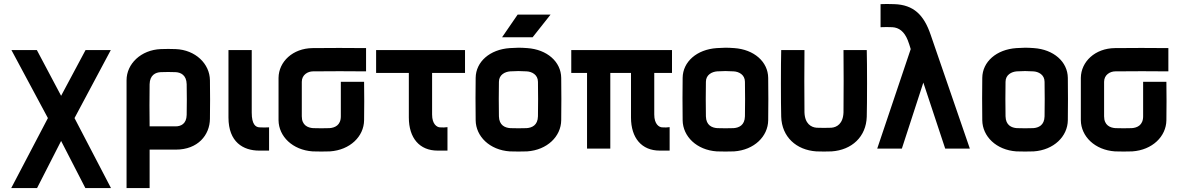

<svg xmlns="http://www.w3.org/2000/svg" viewBox="-20 -754 5970 974"><path d="M542 -500H414L290 -268L167 -500H38L223 -155L37 200H168L290 -39L413 200H543L358 -155Z M739 200V5H872C984 5 1044 -69 1045 -151C1046 -230 1046 -268 1045 -347C1044 -430 972 -501 871 -505C846 -506 821 -506 796 -505C695 -501 622 -430 622 -347V200ZM739 -113C738 -184 738 -256 739 -327C740 -373 769 -387 796 -388C821 -389 845 -389 870 -388C897 -387 926 -373 927 -327C928 -275 928 -223 927 -171C926 -125 897 -113 871 -113Z M1295 10H1345V-108C1329 -107 1315 -107 1296 -108C1278 -109 1257 -121 1257 -183V-500H1139V-158C1139 -33 1214 10 1295 10Z M1837 -392V-510C1738 -511 1661 -511 1566 -510C1465 -509 1394 -441 1393 -359V-144C1394 -62 1464 7 1566 14C1584 15 1636 15 1654 14C1756 7 1826 -62 1827 -144C1828 -224 1828 -259 1827 -339H1709V-164C1709 -118 1678 -106 1652 -104C1634 -103 1586 -103 1568 -104C1542 -106 1511 -118 1511 -164V-339C1511 -375 1542 -392 1568 -392C1667 -393 1740 -393 1837 -392Z M2200 10H2250V-109C2234 -107 2230 -107 2211 -108C2197 -109 2172 -123 2172 -173V-384H2339V-500H1888V-384H2054V-158C2054 -54 2108 10 2200 10Z M2651 -392C2678 -391 2709 -375 2709 -339C2710 -259 2710 -244 2709 -164C2708 -118 2678 -106 2652 -104C2634 -103 2586 -103 2568 -104C2542 -106 2512 -118 2511 -164C2510 -240 2510 -263 2511 -339C2511 -375 2542 -390 2568 -392C2607 -394 2614 -394 2651 -392ZM2393 -144C2394 -62 2464 7 2566 14C2584 15 2636 15 2654 14C2756 7 2826 -62 2827 -144C2828 -224 2828 -279 2827 -359C2826 -441 2755 -503 2655 -510C2616 -513 2601 -512 2566 -510C2465 -503 2394 -441 2393 -359C2392 -283 2392 -230 2393 -144ZM2527 -565H2682L2773 -680H2606Z M3327 10H3377V-109C3361 -107 3357 -107 3338 -108C3324 -109 3299 -123 3299 -173V-384H3389V-500H2878V-384H2958V0H3076V-384H3181V-158C3181 -54 3235 10 3327 10Z M3701 -392C3728 -391 3759 -375 3759 -339C3760 -259 3760 -244 3759 -164C3758 -118 3728 -106 3702 -104C3684 -103 3636 -103 3618 -104C3592 -106 3562 -118 3561 -164C3560 -240 3560 -263 3561 -339C3561 -375 3592 -390 3618 -392C3657 -394 3664 -394 3701 -392ZM3443 -144C3444 -62 3514 7 3616 14C3634 15 3686 15 3704 14C3806 7 3876 -62 3877 -144C3878 -224 3878 -279 3877 -359C3876 -441 3805 -503 3705 -510C3666 -513 3651 -512 3616 -510C3515 -503 3444 -441 3443 -359C3442 -283 3442 -230 3443 -144Z M4377 -500H4259C4260 -468 4260 -216 4259 -184C4257 -126 4225 -108 4197 -106C4179 -105 4141 -105 4123 -106C4095 -108 4063 -126 4061 -184C4060 -216 4060 -468 4061 -500H3943C3941 -437 3941 -225 3943 -162C3946 -60 4019 7 4121 14C4139 15 4181 15 4199 14C4301 7 4374 -60 4377 -162C4379 -225 4379 -437 4377 -500Z M4701 -578C4667 -678 4615 -730 4516 -733C4490 -734 4465 -734 4447 -733V-616C4467 -617 4488 -617 4507 -616C4540 -614 4567 -595 4585 -550C4589 -540 4597 -516 4600 -505L4430 0H4555L4664 -335L4775 0H4900Z M5221 -392C5248 -391 5279 -375 5279 -339C5280 -259 5280 -244 5279 -164C5278 -118 5248 -106 5222 -104C5204 -103 5156 -103 5138 -104C5112 -106 5082 -118 5081 -164C5080 -240 5080 -263 5081 -339C5081 -375 5112 -390 5138 -392C5177 -394 5184 -394 5221 -392ZM4963 -144C4964 -62 5034 7 5136 14C5154 15 5206 15 5224 14C5326 7 5396 -62 5397 -144C5398 -224 5398 -279 5397 -359C5396 -441 5325 -503 5225 -510C5186 -513 5171 -512 5136 -510C5035 -503 4964 -441 4963 -359C4962 -283 4962 -230 4963 -144Z M5907 -392V-510C5808 -511 5731 -511 5636 -510C5535 -509 5464 -441 5463 -359V-144C5464 -62 5534 7 5636 14C5654 15 5706 15 5724 14C5826 7 5896 -62 5897 -144C5898 -224 5898 -259 5897 -339H5779V-164C5779 -118 5748 -106 5722 -104C5704 -103 5656 -103 5638 -104C5612 -106 5581 -118 5581 -164V-339C5581 -375 5612 -392 5638 -392C5737 -393 5810 -393 5907 -392Z"/></svg>

Font: Fervojo
Style: Bold
Weight: 700
Designer: kohakuno
Version: ver.1.0